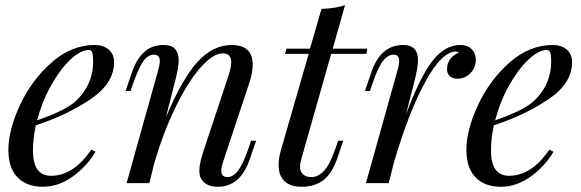

<svg xmlns="http://www.w3.org/2000/svg" viewBox="-20 -700 2220 734"><path d="M117 -221Q106 -171 106 -124Q106 -28 175 -28Q261 -28 329 -128L345 -120Q313 -65 258.5 -25.5Q204 14 144 14Q82 14 47 -22Q12 -58 12 -127Q12 -203 56.5 -298.5Q101 -394 177 -461Q253 -528 342 -528Q374 -528 395 -511Q416 -494 416 -462Q416 -381 325 -320Q234 -259 117 -221ZM122 -240Q217 -273 258 -304Q295 -333 315.5 -374.5Q336 -416 336 -464Q336 -491 332 -500Q328 -509 320 -509Q288 -509 248.5 -471.5Q209 -434 174.5 -372Q140 -310 122 -240Z M959 -162 934 -89Q898 14 813 14Q768 14 750 -15Q742 -27 742 -48Q742 -75 759 -126L854 -412Q864 -445 864 -461Q864 -496 832 -496Q794 -496 745.5 -440.5Q697 -385 650 -288Q603 -191 569 -73L551 0H464L584 -429Q591 -455 591 -466Q591 -491 569 -491Q547 -491 530 -469Q513 -447 492 -389L479 -352H460L485 -425Q521 -528 604 -528Q636 -528 649.5 -512.5Q663 -497 663 -469Q663 -442 649 -388L614 -251Q678 -402 736.5 -465Q795 -528 865 -528Q946 -528 946 -453Q946 -420 931 -377L834 -85Q826 -61 826 -47Q826 -23 850 -23Q870 -23 888.5 -45.5Q907 -68 927 -125L940 -162Z M1130 -85Q1127 -73 1127 -63Q1127 -43 1139 -33Q1151 -23 1170 -23Q1195 -23 1216.5 -44.5Q1238 -66 1259 -123L1273 -162H1292L1271 -99Q1250 -37 1216.5 -11.5Q1183 14 1134 14Q1089 14 1067 -8Q1045 -30 1045 -69Q1045 -95 1054 -126L1160 -494H1070L1075 -514H1165L1209 -666Q1263 -668 1299 -680L1252 -514H1384L1381 -494H1246Z M1799 -471Q1799 -441 1778 -420Q1757 -399 1729 -399Q1711 -399 1700 -408.5Q1689 -418 1689 -435Q1689 -458 1701 -474Q1713 -490 1734 -499Q1730 -503 1723 -503Q1669 -503 1605.5 -386.5Q1542 -270 1486 -79L1466 0H1379L1499 -429Q1506 -451 1506 -468Q1506 -491 1485 -491Q1463 -491 1444.5 -467.5Q1426 -444 1407 -389L1394 -352H1375L1400 -425Q1436 -528 1521 -528Q1578 -528 1578 -470Q1578 -442 1564 -388L1532 -262Q1586 -407 1633.5 -467.5Q1681 -528 1740 -528Q1767 -528 1783 -512Q1799 -496 1799 -471Z M1868 -221Q1857 -171 1857 -124Q1857 -28 1926 -28Q2012 -28 2080 -128L2096 -120Q2064 -65 2009.5 -25.5Q1955 14 1895 14Q1833 14 1798 -22Q1763 -58 1763 -127Q1763 -203 1807.5 -298.5Q1852 -394 1928 -461Q2004 -528 2093 -528Q2125 -528 2146 -511Q2167 -494 2167 -462Q2167 -381 2076 -320Q1985 -259 1868 -221ZM1873 -240Q1968 -273 2009 -304Q2046 -333 2066.5 -374.5Q2087 -416 2087 -464Q2087 -491 2083 -500Q2079 -509 2071 -509Q2039 -509 1999.5 -471.5Q1960 -434 1925.5 -372Q1891 -310 1873 -240Z"/></svg>

Font: Playfair Display
Style: Italic
Weight: 400
Italic angle: -14°
Designer: Claus Eggers Sørensen
Foundry: Claus Eggers Sørensen
Version: Version 1.200; ttfautohint (v1.6)